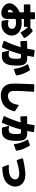

<svg xmlns="http://www.w3.org/2000/svg" viewBox="2014 -2874 931 5000"><g transform="rotate(90 2480.0 -374.5)"><path d="M535 44C563 51 590 54 617 54C705 54 787 20 844 -47C886 -97 907 -156 907 -215C907 -347 799 -474 578 -474C546 -474 512 -471 475 -465L476 -531L662 -532C674 -532 681 -539 681 -551V-642C735 -589 784 -522 815 -457C819 -449 824 -445 830 -445C833 -445 837 -446 841 -449L962 -528C971 -534 974 -543 969 -553C936 -621 867 -697 799 -754C794 -758 790 -760 785 -760C781 -760 776 -758 772 -755L680 -688C678 -696 672 -701 662 -701L479 -700C480 -735 480 -769 481 -801C481 -813 474 -820 462 -820H319C307 -820 300 -813 300 -801C300 -769 301 -734 301 -699L113 -698C101 -698 95 -692 95 -679V-548C95 -536 101 -529 114 -529L302 -530C302 -494 302 -458 302 -423C238 -396 181 -358 131 -302C84 -249 65 -198 65 -152C65 -30 203 57 319 57C403 57 475 12 474 -97C474 -167 474 -241 474 -315C513 -323 546 -326 575 -326C687 -326 733 -274 733 -221C733 -195 722 -169 702 -149C683 -130 648 -117 603 -117C579 -117 552 -121 524 -129C510 -133 501 -127 503 -113L518 24C519 35 525 42 535 44ZM302 -255C302 -210 301 -170 301 -135C301 -119 292 -112 280 -112C260 -112 232 -133 232 -162C232 -196 276 -237 302 -255Z M1358 40C1382 42 1404 44 1425 44C1557 44 1632 -7 1669 -137C1686 -196 1693 -343 1686 -423C1675 -555 1631 -612 1505 -617C1486 -618 1461 -618 1432 -618C1444 -674 1454 -728 1461 -778C1463 -788 1457 -794 1444 -795L1300 -810C1288 -811 1281 -805 1279 -793C1270 -735 1260 -677 1248 -617C1182 -616 1116 -615 1063 -614C1051 -614 1044 -607 1045 -594L1052 -456C1053 -443 1060 -437 1073 -438C1118 -442 1164 -445 1208 -448C1172 -320 1123 -183 1047 -25C1041 -13 1045 -5 1058 -1L1195 42C1207 46 1215 42 1220 31C1291 -119 1350 -291 1393 -455C1420 -455 1442 -455 1457 -455C1497 -454 1506 -443 1511 -380C1515 -332 1512 -244 1495 -196C1481 -155 1450 -135 1398 -135C1376 -135 1351 -138 1321 -145C1306 -148 1298 -141 1302 -126L1338 22C1341 33 1347 39 1358 40ZM1794 -271 1931 -321C1942 -325 1946 -333 1945 -344C1930 -459 1882 -567 1818 -677C1812 -687 1804 -690 1793 -686L1667 -643C1659 -640 1655 -635 1655 -629C1655 -625 1656 -622 1658 -618C1722 -515 1759 -405 1772 -285C1773 -271 1781 -266 1794 -271Z M2784 -70C2832 -136 2857 -195 2879 -277C2882 -288 2879 -297 2870 -303L2736 -390C2732 -393 2728 -394 2725 -394C2718 -394 2713 -389 2711 -379C2693 -282 2672 -225 2633 -182C2596 -141 2536 -115 2482 -115C2413 -115 2352 -155 2349 -256C2345 -391 2358 -591 2370 -777C2371 -790 2365 -797 2352 -797L2194 -801C2181 -801 2174 -795 2174 -782C2168 -597 2153 -352 2159 -214C2168 -11 2314 71 2468 71C2592 71 2721 17 2784 -70Z M3318 40C3342 42 3364 44 3385 44C3517 44 3592 -7 3629 -137C3646 -196 3653 -343 3646 -423C3635 -555 3591 -612 3465 -617C3446 -618 3421 -618 3392 -618C3404 -674 3414 -728 3421 -778C3423 -788 3417 -794 3404 -795L3260 -810C3248 -811 3241 -805 3239 -793C3230 -735 3220 -677 3208 -617C3142 -616 3076 -615 3023 -614C3011 -614 3004 -607 3005 -594L3012 -456C3013 -443 3020 -437 3033 -438C3078 -442 3124 -445 3168 -448C3132 -320 3083 -183 3007 -25C3001 -13 3005 -5 3018 -1L3155 42C3167 46 3175 42 3180 31C3251 -119 3310 -291 3353 -455C3380 -455 3402 -455 3417 -455C3457 -454 3466 -443 3471 -380C3475 -332 3472 -244 3455 -196C3441 -155 3410 -135 3358 -135C3336 -135 3311 -138 3281 -145C3266 -148 3258 -141 3262 -126L3298 22C3301 33 3307 39 3318 40ZM3754 -271 3891 -321C3902 -325 3906 -333 3905 -344C3890 -459 3842 -567 3778 -677C3772 -687 3764 -690 3753 -686L3627 -643C3619 -640 3615 -635 3615 -629C3615 -625 3616 -622 3618 -618C3682 -515 3719 -405 3732 -285C3733 -271 3741 -266 3754 -271Z M4346 31C4450 30 4579 17 4675 -35C4779 -91 4839 -202 4839 -308C4839 -442 4744 -569 4525 -569C4510 -569 4494 -568 4478 -567C4344 -557 4220 -531 4117 -508C4105 -505 4100 -497 4104 -485L4145 -357C4149 -345 4157 -341 4169 -344C4246 -366 4348 -397 4457 -408C4595 -422 4653 -367 4653 -303C4653 -256 4621 -205 4566 -175C4502 -140 4402 -134 4291 -138C4277 -139 4270 -130 4275 -117L4324 16C4328 26 4335 31 4346 31Z"/></g></svg>

Font: LINE Seed JP_OTF ExtraBold
Style: Regular
Weight: 800
Designer: LY Corporation & Fontrix & Fontworks
Version: Version 1.013